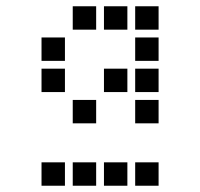

<svg xmlns="http://www.w3.org/2000/svg" viewBox="-20 -708 640 615"><path d="M214 -688Q213 -688 213 -688Q213 -688 213 -687V-614Q213 -613 213 -613Q213 -613 214 -613H287Q288 -613 288 -613Q288 -613 288 -614V-687Q288 -688 288 -688Q288 -688 287 -688ZM314 -688Q313 -688 313 -688Q313 -688 313 -687V-614Q313 -613 313 -613Q313 -613 314 -613H387Q388 -613 388 -613Q388 -613 388 -614V-687Q388 -688 388 -688Q388 -688 387 -688ZM414 -688Q413 -688 413 -688Q413 -688 413 -687V-614Q413 -613 413 -613Q413 -613 414 -613H487Q488 -613 488 -613Q488 -613 488 -614V-687Q488 -688 488 -688Q488 -688 487 -688ZM114 -588Q113 -588 113 -588Q113 -588 113 -587V-514Q113 -513 113 -513Q113 -513 114 -513H187Q188 -513 188 -513Q188 -513 188 -514V-587Q188 -588 188 -588Q188 -588 187 -588ZM414 -588Q413 -588 413 -588Q413 -588 413 -587V-514Q413 -513 413 -513Q413 -513 414 -513H487Q488 -513 488 -513Q488 -513 488 -514V-587Q488 -588 488 -588Q488 -588 487 -588ZM114 -488Q113 -488 113 -488Q113 -488 113 -487V-414Q113 -413 113 -413Q113 -413 114 -413H187Q188 -413 188 -413Q188 -413 188 -414V-487Q188 -488 188 -488Q188 -488 187 -488ZM314 -488Q313 -488 313 -488Q313 -488 313 -487V-414Q313 -413 313 -413Q313 -413 314 -413H387Q388 -413 388 -413Q388 -413 388 -414V-487Q388 -488 388 -488Q388 -488 387 -488ZM414 -488Q413 -488 413 -488Q413 -488 413 -487V-414Q413 -413 413 -413Q413 -413 414 -413H487Q488 -413 488 -413Q488 -413 488 -414V-487Q488 -488 488 -488Q488 -488 487 -488ZM214 -388Q213 -388 213 -388Q213 -388 213 -387V-314Q213 -313 213 -313Q213 -313 214 -313H287Q288 -313 288 -313Q288 -313 288 -314V-387Q288 -388 288 -388Q288 -388 287 -388ZM414 -388Q413 -388 413 -388Q413 -388 413 -387V-314Q413 -313 413 -313Q413 -313 414 -313H487Q488 -313 488 -313Q488 -313 488 -314V-387Q488 -388 488 -388Q488 -388 487 -388ZM114 -188Q113 -188 113 -188Q113 -188 113 -187V-114Q113 -113 113 -113Q113 -113 114 -113H187Q188 -113 188 -113Q188 -113 188 -114V-187Q188 -188 188 -188Q188 -188 187 -188ZM214 -188Q213 -188 213 -188Q213 -188 213 -187V-114Q213 -113 213 -113Q213 -113 214 -113H287Q288 -113 288 -113Q288 -113 288 -114V-187Q288 -188 288 -188Q288 -188 287 -188ZM314 -188Q313 -188 313 -188Q313 -188 313 -187V-114Q313 -113 313 -113Q313 -113 314 -113H387Q388 -113 388 -113Q388 -113 388 -114V-187Q388 -188 388 -188Q388 -188 387 -188ZM414 -188Q413 -188 413 -188Q413 -188 413 -187V-114Q413 -113 413 -113Q413 -113 414 -113H487Q488 -113 488 -113Q488 -113 488 -114V-187Q488 -188 488 -188Q488 -188 487 -188Z"/></svg>

Font: Doto Black
Style: Bold
Weight: 700
Monospace: yes
Version: Version 1.000